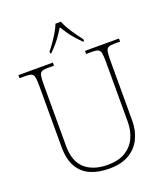

<svg xmlns="http://www.w3.org/2000/svg" viewBox="-166 -1044 1011 1168"><g transform="rotate(-20 339.5 -460.5)"><path d="M340 10Q271 10 219.5 -12Q168 -34 139 -83.5Q110 -133 110 -214V-606Q110 -645 106.5 -663.5Q103 -682 91 -688Q79 -694 54 -694H13V-714H236V-694H194Q169 -694 157 -688Q145 -682 141.5 -663.5Q138 -645 138 -606V-210Q138 -110 191.5 -62.5Q245 -15 338 -15Q409 -15 453.5 -42.5Q498 -70 519.5 -116.5Q541 -163 541 -219V-606Q541 -645 537.5 -663.5Q534 -682 522 -688Q510 -694 485 -694H444V-714H664V-694H625Q600 -694 588 -688Q576 -682 572.5 -663.5Q569 -645 569 -606V-218Q569 -153 544 -101.5Q519 -50 468.5 -20Q418 10 340 10ZM240 -784Q256 -803 274 -829Q292 -855 308 -882Q324 -909 332 -931H367Q375 -909 391 -882Q407 -855 425.5 -829Q444 -803 459 -784V-771H452Q427 -796 409.5 -816Q392 -836 378 -856.5Q364 -877 349 -901Q334 -877 320 -856.5Q306 -836 289 -816Q272 -796 247 -771H240Z"/></g></svg>

Font: Noto Serif Gujarati Thin
Style: Regular
Weight: 250
Version: Version 2.102